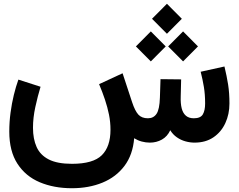

<svg xmlns="http://www.w3.org/2000/svg" viewBox="-20 -751 1257 1011"><path d="M1161.9 -400.9 1036.7 -373.2Q1047.1 -332 1053.6 -293Q1060.1 -253.9 1060.1 -206.1Q1060.1 -169.3 1048 -148.7Q1036 -128.2 1000.5 -128.2Q974.6 -128.2 958.9 -141.7Q943.1 -155.2 936.7 -180.7Q930.3 -206.2 931.6 -242.6L933.8 -333L825.2 -334.2L822 -237.3Q820.2 -175.4 804.4 -151.8Q788.7 -128.2 758.9 -128.2Q726.2 -128.2 708.5 -147.6Q690.8 -167 675.5 -213.3L625.5 -365.2L501.8 -307.9Q519.3 -266.4 532.7 -226.3Q546.1 -186.3 554 -147Q561.8 -107.7 561.8 -67.7Q561.8 20.9 516.2 66.2Q470.7 111.6 358.8 111.6Q281.6 111.6 236.8 88.6Q191.9 65.6 172.8 23Q153.7 -19.5 153.7 -78Q153.7 -131 166 -187.4Q178.3 -243.8 193.5 -294.2L76.8 -331.8Q63.8 -295.8 52.9 -251.3Q42 -206.8 35.5 -157.7Q28.9 -108.6 28.9 -58.2Q28.9 44.8 71.7 110.9Q114.4 177 189.1 208.6Q263.8 240.1 358.6 240.1Q448.2 240.1 519.8 210.6Q591.3 181.2 635.4 122.6Q679.4 64.1 686.5 -23.1Q705 -11.6 726.2 -5.8Q747.4 0 769.2 0Q803.7 0 832.4 -16Q861.1 -32 876.5 -65.1Q890.6 -42.2 911.6 -27.8Q932.5 -13.3 956.6 -6.7Q980.7 0 1004.2 0Q1062.7 0 1103.8 -27.9Q1144.8 -55.8 1166.5 -102.7Q1188.2 -149.7 1188.2 -206.1Q1188.2 -261.1 1181.2 -305.5Q1174.2 -349.9 1161.9 -400.9ZM780.4 -652.1 859 -573.2 937.5 -652.1 859 -731.1ZM865.4 -506.6 944 -427.7 1022.5 -506.6 944 -585.6ZM695.6 -506.6 774.2 -427.7 852.7 -506.6 774.2 -585.6Z"/></svg>

Font: Estedad-VF-FD Black
Style: Regular
Weight: 900
Designer: Amin Abedi
Version: Version 4.000